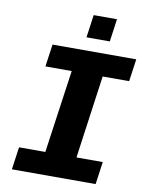

<svg xmlns="http://www.w3.org/2000/svg" viewBox="-95 -946 790 1014"><g transform="rotate(10 300.0 -438.5)"><path d="M40 0 57 -121H198L261 -566H120L137 -686H586L569 -566H427L365 -121H506L489 0ZM307 -755 324 -877H449L432 -755Z"/></g></svg>

Font: Chivo Mono
Style: Bold Italic
Weight: 700
Italic angle: -8.05°
Monospace: yes
Version: Version 1.008